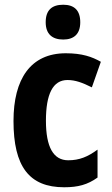

<svg xmlns="http://www.w3.org/2000/svg" viewBox="-20 -781 472 811"><path d="M247 -761C199 -761 173 -738 173 -687C173 -637 201 -614 247 -614C292 -614 319 -637 319 -687C319 -737 294 -761 247 -761ZM251 10C310 10 350 -1 392 -31V-149C351 -119 316 -104 268 -104C206 -104 174 -159 174 -271C174 -383 203 -443 265 -443C298 -443 328 -432 368 -412L406 -520C369 -541 327 -556 258 -556C109 -556 37 -447 37 -270C37 -78 103 10 251 10Z"/></svg>

Font: Noto Sans Telugu Condensed
Style: Bold
Weight: 700
Width: 3
Designer: Jelle Bosma - Monotype Design Team
Foundry: Monotype Imaging Inc.
Version: Version 2.005